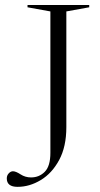

<svg xmlns="http://www.w3.org/2000/svg" viewBox="-20 -735 396 764"><path d="M244 -229Q244 -151.5 215.5 -98.5Q187 -45.5 142.2 -18.5Q97.5 8.5 50 8.5Q7 8.5 7 -25Q7 -37 14.8 -45.2Q22.5 -53.5 31.5 -53.5Q43 -53.5 61.8 -41.2Q80.5 -29 103.5 -29Q136 -29 158.2 -51.5Q180.5 -74 180.5 -127V-689.5L89.5 -706V-715H335V-706L244 -689.5Z"/></svg>

Font: Newsreader 72pt Light
Style: Regular
Weight: 300
Designer: Hugues Gentile
Foundry: Production Type
Version: Version 1.003; ttfautohint (v1.8.3)